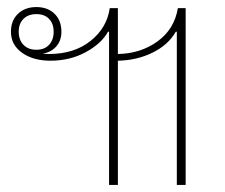

<svg xmlns="http://www.w3.org/2000/svg" viewBox="-20 -524 637 544"><path d="M289 0V-434H286Q267 -400 222.5 -376Q178 -352 123 -352Q74 -352 42.5 -374.5Q11 -397 11 -434Q11 -466 31 -485Q51 -504 83 -504Q115 -504 134.5 -485Q154 -466 154 -434Q154 -409 139.5 -392.5Q125 -376 101 -372Q110 -371 119 -371Q190 -371 236.5 -408Q283 -445 291 -501H314V-371Q378 -372 426 -406.5Q474 -441 484 -501H506V0H481V-434H478Q457 -397 412.5 -375Q368 -353 314 -352V0ZM83 -383Q106 -383 119 -397Q132 -411 132 -434Q132 -457 119 -470.5Q106 -484 83 -484Q60 -484 46.5 -470.5Q33 -457 33 -434Q33 -411 46.5 -397Q60 -383 83 -383Z"/></svg>

Font: Noto Sans Thai Looped UI Thin
Style: Regular
Weight: 100
Designer: Cadson Demak Team
Foundry: Cadson Demak Co., Ltd.
Version: Version 1.000; ttfautohint (v1.8.4.7-5d5b)